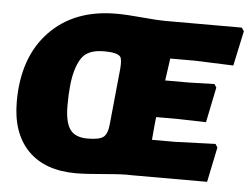

<svg xmlns="http://www.w3.org/2000/svg" viewBox="-49 -720 1031 793"><g transform="rotate(5 466.5 -323.5)"><path d="M402 -659Q444 -659 509.5 -653Q575 -647 602 -647H923L933 -633L902 -488L743 -494H640L627 -402H726L831 -405L840 -391L810 -245L694 -248H603L599 -210L594 -153H690L857 -159L866 -145L836 0H523Q490 -2 411.5 5Q333 12 293 12Q164 12 94 -59.5Q24 -131 24 -262Q24 -446 126 -552.5Q228 -659 402 -659ZM365 -500Q320 -500 293 -482.5Q266 -465 250 -412Q234 -359 234 -264Q234 -195 255.5 -165Q277 -135 328 -135Q380 -135 396 -150Q412 -165 415 -204L438 -435Q441 -473 433 -484Q420 -500 365 -500Z"/></g></svg>

Font: Alegreya Sans SC Black
Style: Italic
Weight: 900
Italic angle: -7°
Designer: Juan Pablo del Peral
Foundry: Huerta Tipografica
Version: Version 2.007